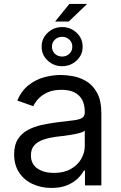

<svg xmlns="http://www.w3.org/2000/svg" viewBox="-20 -928 604 961"><path d="M237.3 12.7Q185.5 12.7 143.1 -7.1Q100.6 -26.9 75.7 -64.5Q50.8 -102.1 50.8 -155.3Q50.8 -202.1 69.3 -231.2Q87.9 -260.3 118.9 -277.1Q149.9 -293.9 187.3 -302.2Q224.6 -310.5 262.7 -315.4Q312.5 -321.8 343.8 -325.2Q375 -328.6 389.6 -336.9Q404.3 -345.2 404.3 -365.2V-368.2Q404.3 -403.3 391.4 -428Q378.4 -452.6 352.5 -465.6Q326.7 -478.5 288.1 -478.5Q248 -478.5 220 -466.3Q191.9 -454.1 173.8 -435.3Q155.8 -416.5 146.5 -396.5L66.4 -424.8Q87.9 -474.6 123.8 -502.4Q159.7 -530.3 201.9 -541.5Q244.1 -552.7 285.2 -552.7Q311.5 -552.7 345.7 -546.6Q379.9 -540.5 412.4 -521.2Q444.8 -502 466.1 -463.1Q487.3 -424.3 487.3 -359.4V0H405.3V-74.2H399.4Q391.1 -56.6 371.1 -36.4Q351.1 -16.1 318.1 -1.7Q285.2 12.7 237.3 12.7ZM250 -62.5Q299.8 -62.5 334.2 -82Q368.7 -101.6 386.5 -132.6Q404.3 -163.6 404.3 -197.3V-274.4Q398.9 -268.1 380.9 -262.9Q362.8 -257.8 339.4 -253.9Q315.9 -250 293.9 -247.3Q272 -244.6 258.8 -243.2Q226.1 -238.8 197.8 -229.2Q169.4 -219.7 152.1 -201.2Q134.8 -182.6 134.8 -150.4Q134.8 -106.9 167.2 -84.7Q199.7 -62.5 250 -62.5ZM255.9 -820.3 327.1 -908.2H416L324.2 -820.3ZM291 -596.7Q248.5 -596.7 218.3 -625.2Q188 -653.8 188.5 -694.3Q188 -734.9 218.3 -763.7Q248.5 -792.5 291 -792.5Q333.5 -792.5 363.8 -763.7Q394 -734.9 393.6 -694.3Q394 -653.8 363.8 -625.2Q333.5 -596.7 291 -596.7ZM291 -645Q313 -645 327.6 -659.4Q342.3 -673.8 341.8 -694.3Q342.3 -714.8 327.6 -729.2Q313 -743.7 291 -743.7Q269 -743.7 254.4 -729.2Q239.7 -714.8 240.2 -694.3Q239.7 -673.8 254.4 -659.4Q269 -645 291 -645Z"/></svg>

Font: GitLab Sans
Style: Regular
Weight: 400
Designer: Rasmus Andersson
Foundry: Modifications by GitLab B.V., manufactured by rsms
Version: Version 4.000;git-c8fb6b7